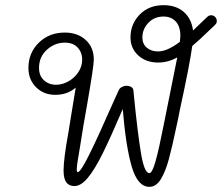

<svg xmlns="http://www.w3.org/2000/svg" viewBox="-20 -728 859 743"><path d="M819 -646Q819 -640 816 -636Q813 -632 808 -627.5Q803 -623 801 -621Q745 -567 724 -550Q715 -482 675 -298Q672 -280 664 -244Q646 -158 633 -110.5Q620 -63 602 -34Q584 -5 558 -5Q513 -5 490 -82.5Q467 -160 455 -306Q408 -196 377 -133.5Q346 -71 319.5 -39.5Q293 -8 268 -8Q247 -8 236.5 -22.5Q226 -37 226 -68Q226 -113 245 -217L254 -273Q271 -377 273 -389Q241 -361 194 -361Q149 -361 119.5 -390.5Q90 -420 90 -465Q90 -523 130 -562.5Q170 -602 231 -602Q280 -602 311.5 -573.5Q343 -545 343 -497Q343 -471 316 -317Q302 -237 303 -243Q290 -164 290 -162Q277 -89 277 -73Q277 -62 281 -62Q292 -62 327 -133Q362 -204 411 -316L439 -378Q442 -386 451 -391Q460 -396 470 -396Q480 -396 487.5 -391.5Q495 -387 496 -380L499 -350Q512 -219 525 -138.5Q538 -58 558 -58Q569 -58 582 -104Q595 -150 614 -247L666 -506Q631 -486 592 -486Q545 -486 515 -513.5Q485 -541 485 -583Q485 -635 520.5 -671.5Q556 -708 613 -708Q661 -708 691 -682Q721 -656 727 -610L774 -655Q776 -657 782.5 -663Q789 -669 797 -669Q806 -669 812.5 -662.5Q819 -656 819 -646ZM676 -566 678 -588Q678 -626 660 -645Q642 -664 613 -664Q577 -664 554 -639.5Q531 -615 531 -583Q531 -558 548 -543.5Q565 -529 592 -529Q627 -529 676 -566ZM298 -497Q298 -525 280.5 -544Q263 -563 231 -563Q192 -563 161.5 -535.5Q131 -508 131 -465Q131 -435 150 -417.5Q169 -400 197 -400Q221 -400 244.5 -413Q268 -426 283 -448.5Q298 -471 298 -497Z"/></svg>

Font: Mali Light
Style: Italic
Weight: 300
Italic angle: -10°
Version: Version 1.000; ttfautohint (v1.6)